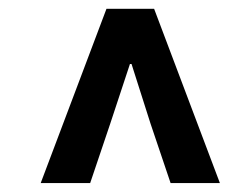

<svg xmlns="http://www.w3.org/2000/svg" viewBox="-20 -690 546 435"><path d="M72.2 -275.2 221.2 -670H329.2L478.2 -275.2H366.5L321.1 -409.7L278 -545H274.4L229.7 -409.7L184.3 -275.2Z"/></svg>

Font: Source Sans 3 VF
Style: Italic
Weight: 200
Italic angle: -11°
Designer: Paul D. Hunt
Foundry: Adobe Systems Incorporated
Version: Version 3.042;hotconv 1.0.118;makeotfexe 2.5.65603